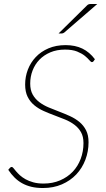

<svg xmlns="http://www.w3.org/2000/svg" viewBox="-20 -938 534 966"><path d="M451 -630.5Q448 -625.5 442.5 -625.5Q437.5 -625.5 429.5 -635.2Q421.5 -645 406.8 -657Q392 -669 368 -678.8Q344 -688.5 307 -688.5Q266 -688.5 233.5 -674.8Q201 -661 178.5 -637.8Q156 -614.5 144 -583.5Q132 -552.5 132 -517.5Q132 -484.5 144.5 -462.2Q157 -440 177.8 -424.2Q198.5 -408.5 224.8 -397.5Q251 -386.5 278.8 -376Q306.5 -365.5 332.8 -353.5Q359 -341.5 379.8 -324.2Q400.5 -307 413 -282.5Q425.5 -258 425.5 -222.5Q425.5 -176 409.5 -134Q393.5 -92 363.8 -60.5Q334 -29 291.5 -10.5Q249 8 196 8Q163.5 8 137.8 1.8Q112 -4.5 91 -16.2Q70 -28 53 -45Q36 -62 21.5 -83.5L30 -93.5Q32.5 -95.5 34.2 -96.8Q36 -98 39.5 -98Q43 -98 48 -91.8Q53 -85.5 60.8 -76.2Q68.5 -67 80.2 -56.2Q92 -45.5 108.5 -36.2Q125 -27 147.2 -20.8Q169.5 -14.5 199 -14.5Q245 -14.5 282.2 -30.5Q319.5 -46.5 345.8 -74Q372 -101.5 386 -138.8Q400 -176 400 -218Q400 -251 387.5 -273Q375 -295 354.2 -310.5Q333.5 -326 307.2 -336.8Q281 -347.5 253.2 -357.8Q225.5 -368 199.2 -379.8Q173 -391.5 152.2 -408.8Q131.5 -426 119 -451Q106.5 -476 106.5 -513Q106.5 -552 120.2 -587.8Q134 -623.5 160 -651Q186 -678.5 224 -694.8Q262 -711 310 -711Q358.5 -711 394.5 -693.5Q430.5 -676 457.5 -640ZM469.5 -918 303 -774Q297 -769.5 290 -769.5H274.5L416 -909Q421 -914.5 425.8 -916.2Q430.5 -918 439 -918Z"/></svg>

Font: Lato ExtraLight
Style: Italic
Weight: 275
Italic angle: -7°
Designer: Lukasz Dziedzic with Adam Twardoch and Botio Nikoltchev
Foundry: tyPoland Lukasz Dziedzic
Version: Version 2.015; 2015-08-06; http://www.latofonts.com/